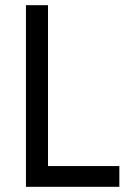

<svg xmlns="http://www.w3.org/2000/svg" viewBox="-20 -720 490 740"><path d="M80 -700H165V-80H440V0H80Z"/></svg>

Font: renner_400book
Style: Book
Weight: 400
Version: Version 003.000 ; ttfautohint (v0.97) -l 8 -r 50 -G 200 -x 1